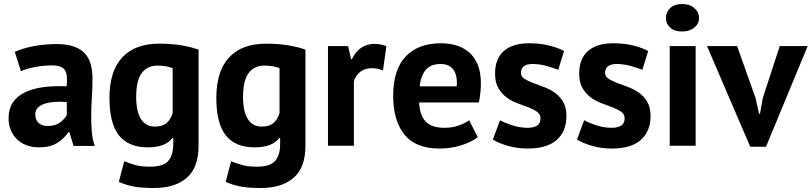

<svg xmlns="http://www.w3.org/2000/svg" viewBox="-20 -731 4071 963"><path d="M54 -471Q94 -489 149 -499.5Q204 -510 264 -510Q316 -510 351 -497.5Q386 -485 406.5 -462Q427 -439 435.5 -407Q444 -375 444 -335Q444 -291 441 -246.5Q438 -202 437.5 -159Q437 -116 440 -75.5Q443 -35 455 1H349L328 -68H323Q303 -37 267.5 -14.5Q232 8 176 8Q141 8 113 -2.5Q85 -13 65 -32.5Q45 -52 34 -78.5Q23 -105 23 -138Q23 -184 43.5 -215.5Q64 -247 102.5 -266.5Q141 -286 194.5 -293.5Q248 -301 314 -298Q321 -354 306 -378.5Q291 -403 239 -403Q200 -403 156.5 -395Q113 -387 85 -374ZM219 -99Q258 -99 281 -116.5Q304 -134 315 -154V-219Q284 -222 255.5 -220Q227 -218 205 -211Q183 -204 170 -191Q157 -178 157 -158Q157 -130 173.5 -114.5Q190 -99 219 -99Z M976 0Q976 109 917 160.5Q858 212 752 212Q680 212 638.5 202Q597 192 576 181L603 78Q626 87 656.5 96Q687 105 732 105Q800 105 824.5 75.5Q849 46 849 -7V-39H845Q810 8 721 8Q624 8 576.5 -52Q529 -112 529 -240Q529 -374 593 -443Q657 -512 779 -512Q843 -512 893.5 -503Q944 -494 976 -482ZM756 -96Q794 -96 814.5 -113Q835 -130 846 -164V-389Q815 -402 769 -402Q719 -402 691 -364.5Q663 -327 663 -245Q663 -172 687 -134Q711 -96 756 -96Z M1512 0Q1512 109 1453 160.5Q1394 212 1288 212Q1216 212 1174.5 202Q1133 192 1112 181L1139 78Q1162 87 1192.5 96Q1223 105 1268 105Q1336 105 1360.5 75.5Q1385 46 1385 -7V-39H1381Q1346 8 1257 8Q1160 8 1112.5 -52Q1065 -112 1065 -240Q1065 -374 1129 -443Q1193 -512 1315 -512Q1379 -512 1429.5 -503Q1480 -494 1512 -482ZM1292 -96Q1330 -96 1350.5 -113Q1371 -130 1382 -164V-389Q1351 -402 1305 -402Q1255 -402 1227 -364.5Q1199 -327 1199 -245Q1199 -172 1223 -134Q1247 -96 1292 -96Z M1901 -378Q1870 -389 1845 -389Q1810 -389 1786.5 -370.5Q1763 -352 1755 -323V0H1625V-500H1726L1741 -434H1745Q1762 -471 1791 -491Q1820 -511 1859 -511Q1885 -511 1918 -500Z M2376 -43Q2346 -19 2294.5 -2.5Q2243 14 2185 14Q2064 14 2008 -56.5Q1952 -127 1952 -250Q1952 -382 2015 -448Q2078 -514 2192 -514Q2230 -514 2266 -504Q2302 -494 2330 -471Q2358 -448 2375 -409Q2392 -370 2392 -312Q2392 -291 2389.5 -267Q2387 -243 2382 -217H2082Q2085 -154 2114.5 -122Q2144 -90 2210 -90Q2251 -90 2283.5 -102.5Q2316 -115 2333 -128ZM2190 -410Q2139 -410 2114.5 -379.5Q2090 -349 2085 -298H2271Q2275 -352 2254.5 -381Q2234 -410 2190 -410Z M2691 -138Q2691 -158 2674 -170Q2657 -182 2632 -192Q2607 -202 2577 -212.5Q2547 -223 2522 -241.5Q2497 -260 2480 -288.5Q2463 -317 2463 -362Q2463 -436 2507 -475Q2551 -514 2634 -514Q2691 -514 2737 -502Q2783 -490 2809 -475L2780 -381Q2757 -390 2722 -400Q2687 -410 2651 -410Q2593 -410 2593 -365Q2593 -347 2610 -336Q2627 -325 2652 -315.5Q2677 -306 2707 -295Q2737 -284 2762 -266.5Q2787 -249 2804 -221Q2821 -193 2821 -149Q2821 -73 2772.5 -29.5Q2724 14 2627 14Q2574 14 2527.5 0.5Q2481 -13 2452 -31L2488 -128Q2511 -115 2549 -102.5Q2587 -90 2627 -90Q2656 -90 2673.5 -101Q2691 -112 2691 -138Z M3113 -138Q3113 -158 3096 -170Q3079 -182 3054 -192Q3029 -202 2999 -212.5Q2969 -223 2944 -241.5Q2919 -260 2902 -288.5Q2885 -317 2885 -362Q2885 -436 2929 -475Q2973 -514 3056 -514Q3113 -514 3159 -502Q3205 -490 3231 -475L3202 -381Q3179 -390 3144 -400Q3109 -410 3073 -410Q3015 -410 3015 -365Q3015 -347 3032 -336Q3049 -325 3074 -315.5Q3099 -306 3129 -295Q3159 -284 3184 -266.5Q3209 -249 3226 -221Q3243 -193 3243 -149Q3243 -73 3194.5 -29.5Q3146 14 3049 14Q2996 14 2949.5 0.5Q2903 -13 2874 -31L2910 -128Q2933 -115 2971 -102.5Q3009 -90 3049 -90Q3078 -90 3095.5 -101Q3113 -112 3113 -138Z M3339 -500H3469V0H3339ZM3320 -641Q3320 -670 3341.5 -690.5Q3363 -711 3401 -711Q3439 -711 3462.5 -690.5Q3486 -670 3486 -641Q3486 -612 3462.5 -592.5Q3439 -573 3401 -573Q3363 -573 3341.5 -592.5Q3320 -612 3320 -641Z M3770 -238 3787 -161H3792L3806 -240L3891 -500H4031L3822 5H3743L3526 -500H3677Z"/></svg>

Font: PTSans
Style: Bold
Weight: 700
Designer: A.Korolkova, O.Umpeleva, V.Yefimov
Foundry: ParaType Ltd
Version: Version 2.003W OFL